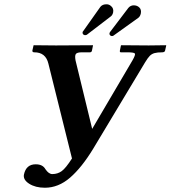

<svg xmlns="http://www.w3.org/2000/svg" viewBox="-20 -858 799 900"><path d="M632.8 -823.2Q643.6 -813 640.1 -794.9Q637.2 -781.7 628.9 -774.9L511.7 -690.9Q509.3 -689 504.4 -689Q500 -689 496.1 -692.6Q492.2 -696.3 493.2 -702.1Q494.6 -706.1 495.1 -707L581.5 -820.8Q591.8 -833 606.9 -833Q622.6 -833 632.8 -823.2ZM501 -829.1Q513.7 -818.4 510.3 -799.8Q507.3 -786.6 499 -780.8L386.7 -694.8Q380.4 -692.9 378.4 -692.9Q376.5 -692.9 371.1 -695.8Q366.2 -700.2 367.2 -707Q367.7 -710 369.1 -710.9L450.7 -826.2Q460.9 -838.4 480 -837.9Q491.7 -837.9 501 -829.1ZM225.1 -42Q250 -42 269 -55.7Q288.1 -69.3 317.4 -115.2L207 -559.1Q194.3 -613.3 140.1 -612.8Q135.7 -612.8 133.5 -615Q131.3 -617.2 131.8 -621.1L137.2 -645L138.2 -646Q201.2 -645 242.2 -645L414.6 -646L416 -645L411.1 -621.1Q409.7 -613.3 402.3 -612.8H364.3Q340.8 -612.8 335.4 -604.7Q330.1 -596.7 334 -575.2L412.1 -253.9L601.1 -575.2Q616.2 -601.6 612.1 -607.2Q607.9 -612.8 576.2 -612.8H546.4Q540.5 -612.8 542 -621.1L546.9 -645L549.3 -646Q635.3 -645 677.2 -645L757.3 -646L759.3 -645L753.9 -621.1Q752.4 -613.3 741.2 -612.8Q717.3 -612.8 704.3 -609.1Q691.4 -605.5 682.1 -596.2Q672.9 -586.9 660.2 -565.9L417 -161.1Q363.3 -72.8 308.6 -25.4Q253.9 22 190.4 22Q146 22 116.7 3.2Q87.4 -15.6 92.3 -40Q102.5 -87.9 147.5 -87.9Q180.2 -87.9 192.9 -64.9Q208.5 -42 225.1 -42Z"/></svg>

Font: Linux Libertine Slanted
Style: Semibold Slanted
Weight: 600
Designer: Philipp H. Poll
Foundry: Philipp H. Poll
Version: Version 5.1.1